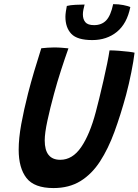

<svg xmlns="http://www.w3.org/2000/svg" viewBox="-20 -914 686 951"><path d="M245 17.5Q150 17.5 111.2 -32.2Q72.5 -82 72.5 -172.5Q72.5 -228.5 85.2 -298.8Q98 -369 119 -451.5Q132.5 -504 149.2 -560.5Q166 -617 184.5 -675Q200 -676.5 216.5 -677.8Q233 -679 247.5 -679Q267.5 -679 286 -677.5Q304.5 -676 319 -674.5Q302 -627 282.8 -567.8Q263.5 -508.5 247.5 -449Q228.5 -379.5 215 -317Q201.5 -254.5 201.5 -218.5Q201.5 -122.5 278.5 -122.5Q339 -122.5 382 -185.2Q425 -248 454.5 -359.5Q461.5 -386.5 471.8 -427.5Q482 -468.5 492.2 -513.8Q502.5 -559 510.8 -599.2Q519 -639.5 522.5 -664.5Q542.5 -664.5 569.2 -662.5Q596 -660.5 618 -657.8Q640 -655 646.5 -653Q641.5 -611 630.2 -554.8Q619 -498.5 604.5 -444Q577.5 -345 546.8 -261Q516 -177 475.5 -114.5Q435 -52 378.8 -17.2Q322.5 17.5 245 17.5ZM625.5 -879Q609 -797 559 -756.2Q509 -715.5 437 -715.5Q362.5 -715.5 333.2 -746.5Q304 -777.5 304 -831Q304 -841.5 306.2 -856.8Q308.5 -872 311 -884.5Q328 -889 354.2 -890.2Q380.5 -891.5 399 -891.5Q396 -880 393.2 -866.8Q390.5 -853.5 390.5 -843Q390.5 -818.5 402.8 -804Q415 -789.5 446 -789.5Q483.5 -789.5 506 -813Q528.5 -836.5 540.5 -893.5Q567.5 -893.5 590.5 -889Q613.5 -884.5 625.5 -879Z"/></svg>

Font: Grandstander Medium
Style: Italic
Weight: 500
Italic angle: -15°
Designer: Tyler Finck
Foundry: Etcetera Type Co
Version: Version 1.200; ttfautohint (v1.8.3)